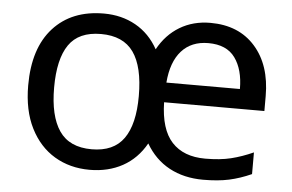

<svg xmlns="http://www.w3.org/2000/svg" viewBox="-44 -607 1034 679"><g transform="rotate(5 473.0 -267.5)"><path d="M677 -545Q778 -545 836 -479.5Q894 -414 894 -304V-251H538Q540 -155 581.5 -110Q623 -65 700 -65Q753 -65 791.5 -74.5Q830 -84 870 -102V-25Q830 -7 791 1.5Q752 10 699 10Q631 10 579 -18Q527 -46 495 -101Q464 -46 413 -18Q362 10 296 10Q226 10 171.5 -22.5Q117 -55 85.5 -117.5Q54 -180 54 -269Q54 -401 119.5 -473Q185 -545 299 -545Q362 -545 412 -517Q462 -489 492 -435Q521 -488 568.5 -516.5Q616 -545 677 -545ZM295 -472Q216 -472 181 -421Q146 -370 146 -269Q146 -168 182 -115.5Q218 -63 297 -63Q375 -63 411 -114Q447 -165 447 -265Q447 -369 410.5 -420.5Q374 -472 295 -472ZM676 -473Q616 -473 581 -434Q546 -395 540 -321H801Q801 -390 771 -431.5Q741 -473 676 -473Z"/></g></svg>

Font: Noto Sans Bassa Vah
Style: Regular
Weight: 400
Designer: Monotype Design Team
Foundry: Monotype Imaging Inc.
Version: Version 2.002